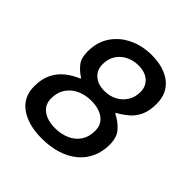

<svg xmlns="http://www.w3.org/2000/svg" viewBox="-188 -838 990 990"><g transform="rotate(45 307.0 -343.0)"><path d="M263.5 10Q165.5 10 105.8 -32Q46 -74 46 -153.8Q46 -207.5 64.9 -245.4Q83.8 -283.2 115.9 -308.5Q148 -333.8 186.8 -349.8L187.5 -353.8Q155.5 -374.2 134.6 -400.8Q113.8 -427.2 113.8 -474Q113.8 -544 147.6 -593.6Q181.5 -643.2 237.9 -669.6Q294.2 -696 362.5 -696Q420.8 -696 464.6 -677.2Q508.5 -658.5 532.8 -622.9Q557 -587.2 557 -535.5Q557 -483.8 541.1 -449.6Q525.2 -415.5 498.6 -393.4Q472 -371.2 441.2 -353.8L440.5 -349.8Q482.8 -328.5 508.8 -298.1Q534.8 -267.8 534.8 -215.8Q534.8 -163.5 515.4 -121.6Q496 -79.8 460.4 -50.5Q424.8 -21.2 374.9 -5.6Q325 10 263.5 10ZM275 -76.2Q318.5 -76.2 354 -91.8Q389.5 -107.2 410.4 -138Q431.2 -168.8 431.2 -213Q431.2 -260 396.6 -284.6Q362 -309.2 307.5 -309.2Q265.8 -309.2 230.2 -293.4Q194.8 -277.5 173.4 -246.5Q152 -215.5 152 -171.2Q152 -125.2 185.8 -100.8Q219.5 -76.2 275 -76.2ZM319.5 -391.8Q357.8 -391.8 388.2 -408Q418.8 -424.2 436.8 -453.1Q454.8 -482 454.8 -519.8Q454.8 -559.5 427.4 -584.6Q400 -609.8 350 -609.8Q314.8 -609.8 283.6 -594.8Q252.5 -579.8 233.8 -551.4Q215 -523 215 -482.5Q215 -441.8 243.2 -416.8Q271.5 -391.8 319.5 -391.8Z"/></g></svg>

Font: Chivo Medium
Style: Italic
Weight: 500
Italic angle: -8.05°
Designer: Hector Gatti
Foundry: Omnibus-Type
Version: Version 2.002